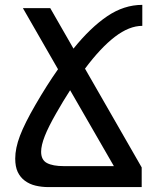

<svg xmlns="http://www.w3.org/2000/svg" viewBox="-20 -762 642 782"><path d="M177.2 0Q149.9 0 125 -5.9Q100.1 -11.7 80.6 -26.4Q62.5 -40 52.2 -61.5Q42 -83 42 -116.2Q42 -158.2 61.3 -209Q80.6 -259.8 124.5 -335.4Q170.9 -415.5 216.3 -480L73.2 -729H184.6L279.3 -564Q348.1 -649.4 416.5 -695.8Q484.9 -742.2 559.6 -742.2V-656.7Q506.3 -656.7 448.2 -612.3Q390.1 -567.9 326.2 -482.4L557.1 -80.1V0ZM443.8 -85.4 265.6 -394.5Q251.5 -372.6 237.5 -349.6Q223.6 -326.7 209.5 -301.8Q177.2 -245.6 162.4 -207.8Q147.5 -169.9 147.5 -144Q147.5 -110.4 171.4 -97.9Q195.3 -85.4 239.7 -85.4Z"/></svg>

Font: Vazir Code Hack
Style: Code-Hack
Weight: 400
Foundry: DejaVu fonts team - Redesigned by Saber Rastikerdar
Version: Version 1.1.2